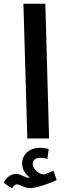

<svg xmlns="http://www.w3.org/2000/svg" viewBox="-62 -745 342 1033"><path d="M85 0H202L182 -725H64ZM31 247C46 247 67 267 101 267C140 267 223 234 243 224L226 174C210 180 193 188 173 194C150 191 114 170 114 135C114 115 130 104 158 104C170 104 181 107 193 110L200 57C187 53 169 50 154 50C100 50 57 82 57 136C57 167 76 194 99 211C96 211 94 211 91 211C72 211 52 191 24 191C2 191 -28 205 -42 239L2 268C12 254 18 247 31 247Z"/></svg>

Font: Noto Sans Arabic UI Semi
Style: Regular
Weight: 600
Designer: Nadine Chahine - Monotype Design Team
Foundry: Monotype Imaging Inc.
Version: Version 1.900